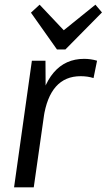

<svg xmlns="http://www.w3.org/2000/svg" viewBox="-20 -799 455 819"><path d="M116 -540H174L175 -358L124 0H40ZM143 -318Q159 -431 209 -489.5Q259 -548 339 -548Q353 -548 367 -546Q381 -544 394 -540L379 -466Q354 -474 324 -474Q258 -474 218.5 -429.5Q179 -385 166 -297ZM415 -746 259 -588H223L112 -745L149 -779L268 -653H231L387 -779Z"/></svg>

Font: Pathway Extreme SemiCondensed
Style: Italic
Weight: 400
Width: 4
Italic angle: -8°
Version: Version 1.001;gftools[0.9.26]